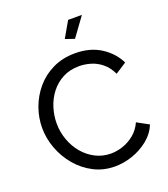

<svg xmlns="http://www.w3.org/2000/svg" viewBox="-163 -1030 1007 1151"><g transform="rotate(-20 341.0 -455.0)"><path d="M39 -360Q39 -425 61.5 -487.5Q84 -550 127.5 -601.5Q171 -653 234 -683.5Q297 -714 377 -714Q472 -714 540 -670.5Q608 -627 641 -559L570 -513Q549 -558 516.5 -584.5Q484 -611 446.5 -622Q409 -633 373 -633Q314 -633 268.5 -609Q223 -585 192 -545Q161 -505 145.5 -455.5Q130 -406 130 -356Q130 -301 148.5 -250Q167 -199 200 -160Q233 -121 278 -98Q323 -75 376 -75Q413 -75 452 -88Q491 -101 525 -128.5Q559 -156 579 -200L654 -159Q632 -106 586 -69Q540 -32 483.5 -13Q427 6 372 6Q299 6 238 -25.5Q177 -57 132.5 -109.5Q88 -162 63.5 -227.5Q39 -293 39 -360ZM407 -795 349 -815 407 -916H495Z"/></g></svg>

Font: Raleway Thin Medium
Style: Regular
Weight: 500
Version: Version 4.026